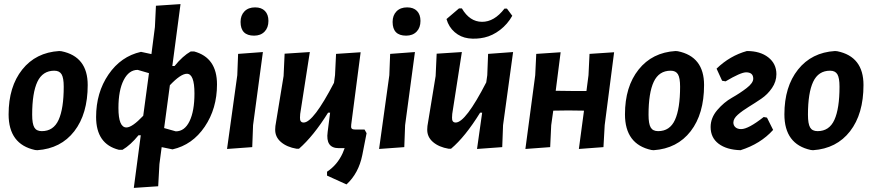

<svg xmlns="http://www.w3.org/2000/svg" viewBox="-20 -723 4255 937"><path d="M269 -474 280 -473Q408 -447 408 -308Q408 -167 342.5 -82.5Q277 2 162 10L151 9Q22 -19 22 -165Q22 -300 88.5 -383.5Q155 -467 269 -474ZM245 -378Q188 -378 162.5 -324Q137 -270 137 -163Q137 -119 147.5 -101Q158 -83 184 -83Q241 -83 266 -138Q291 -193 291 -300Q291 -343 280.5 -360.5Q270 -378 245 -378Z M560 8Q449 -20 449 -152Q449 -271 509.5 -359.5Q570 -448 668 -470L719 -459L736 -591L741 -695L861 -703L821 -401H832Q872 -450 911 -472H927Q1039 -442 1039 -311Q1039 -193 979 -104.5Q919 -16 822 6L769 -5L758 78L752 186L633 194L667 -63H656Q617 -15 578 8ZM558 -196Q558 -101 597 -101Q625 -101 679 -158L707 -366L652 -382Q609 -382 583.5 -332Q558 -282 558 -196ZM892 -363Q862 -363 809 -307L781 -98L838 -82Q881 -82 905 -131.5Q929 -181 929 -267Q929 -363 892 -363Z M1225 -687Q1256 -687 1273 -669.5Q1290 -652 1290 -621Q1290 -588 1271 -568.5Q1252 -549 1220 -549Q1154 -549 1154 -616Q1154 -648 1173 -667.5Q1192 -687 1225 -687ZM1263 -469 1215 -112 1211 -5 1088 4 1138 -356 1142 -460Z M1428 3Q1380 -5 1351 -30Q1322 -55 1323 -92L1324 -108L1364 -352L1369 -461L1492 -469L1445 -167L1444 -149Q1443 -125 1462 -125Q1509 -125 1610 -319L1615 -356L1620 -460L1740 -468L1694 -115Q1692 -101 1696 -96Q1700 -91 1713 -91H1759L1769 -73L1748 34Q1730 123 1671 177L1576 134V115Q1626 82 1652 25L1662 0H1633Q1568 0 1579 -79L1591 -173H1581Q1510 -59 1439 3Z M1967 -687Q1998 -687 2015 -669.5Q2032 -652 2032 -621Q2032 -588 2013 -568.5Q1994 -549 1962 -549Q1896 -549 1896 -616Q1896 -648 1915 -667.5Q1934 -687 1967 -687ZM2005 -469 1957 -112 1953 -5 1830 4 1880 -356 1884 -460Z M2454 -681 2480 -646Q2457 -605 2420.5 -577Q2384 -549 2344 -540Q2304 -531 2266 -536Q2228 -541 2199 -566Q2170 -591 2159 -630L2220 -682H2234Q2272 -617 2332 -616.5Q2392 -616 2442 -681ZM2234 -469 2187 -167 2186 -149Q2185 -125 2204 -125Q2252 -125 2353 -321L2358 -356L2362 -460L2484 -469L2435 -112L2431 -5L2308 4L2333 -173H2323Q2250 -55 2181 3H2170Q2122 -5 2093 -30Q2064 -55 2065 -92L2066 -108L2106 -352L2111 -461Z M2716 -468 2692 -280 2770 -279H2842L2852 -356L2857 -460L2977 -468L2931 -112L2925 -5L2805 4L2830 -183L2753 -184L2680 -183L2670 -112L2665 -5L2544 4L2592 -356L2597 -460Z M3277 -474 3288 -473Q3416 -447 3416 -308Q3416 -167 3350.5 -82.5Q3285 2 3170 10L3159 9Q3030 -19 3030 -165Q3030 -300 3096.5 -383.5Q3163 -467 3277 -474ZM3253 -378Q3196 -378 3170.5 -324Q3145 -270 3145 -163Q3145 -119 3155.5 -101Q3166 -83 3192 -83Q3249 -83 3274 -138Q3299 -193 3299 -300Q3299 -343 3288.5 -360.5Q3278 -378 3253 -378Z M3594 10Q3526 8 3487 -21.5Q3448 -51 3448 -103Q3448 -148 3480.5 -186Q3513 -224 3552 -246Q3591 -268 3623.5 -293Q3656 -318 3656 -339Q3656 -370 3621 -370Q3595 -370 3521 -326L3504 -329L3477 -388Q3542 -451 3625 -474Q3690 -474 3729.5 -443Q3769 -412 3769 -361Q3769 -325 3747.5 -293.5Q3726 -262 3695 -241Q3664 -220 3633 -201Q3602 -182 3580.5 -163Q3559 -144 3559 -125Q3559 -111 3569 -102Q3579 -93 3597 -93Q3632 -93 3707 -152L3723 -149L3753 -89Q3692 -21 3594 10Z M4055 -474 4066 -473Q4194 -447 4194 -308Q4194 -167 4128.5 -82.5Q4063 2 3948 10L3937 9Q3808 -19 3808 -165Q3808 -300 3874.5 -383.5Q3941 -467 4055 -474ZM4031 -378Q3974 -378 3948.5 -324Q3923 -270 3923 -163Q3923 -119 3933.5 -101Q3944 -83 3970 -83Q4027 -83 4052 -138Q4077 -193 4077 -300Q4077 -343 4066.5 -360.5Q4056 -378 4031 -378Z"/></svg>

Font: Alegreya Sans SC
Style: Bold Italic
Weight: 700
Italic angle: -7°
Designer: Juan Pablo del Peral
Foundry: Huerta Tipografica
Version: Version 2.007